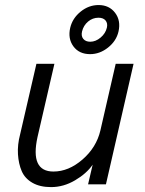

<svg xmlns="http://www.w3.org/2000/svg" viewBox="-20 -746 587 777"><path d="M344.7 -526.9Q300.3 -526.9 277.1 -558.3Q253.9 -589.8 264.2 -633.8Q273.4 -672.4 306.4 -699Q339.4 -725.6 378.9 -725.6Q421.9 -725.6 445.8 -694.1Q469.7 -662.6 459.5 -618.2Q450.7 -580.1 417.2 -553.5Q383.8 -526.9 344.7 -526.9ZM345.2 -577.1Q367.2 -577.1 387.2 -594Q407.2 -610.8 412.6 -634.3Q416.5 -651.9 407.2 -663.1Q397.9 -674.3 378.4 -674.3Q355 -674.3 336.4 -658.7Q317.9 -643.1 312 -618.7Q307.6 -600.1 317.1 -588.6Q326.7 -577.1 345.2 -577.1ZM186.5 11.2Q141.6 11.2 111.1 -6.3Q80.6 -23.9 67.9 -53.5Q55.2 -83 52.7 -121.6Q50.3 -160.2 61.5 -202.6L127.4 -487.8H200.2L131.8 -191.4Q101.1 -51.8 196.3 -51.8Q257.8 -51.8 314 -100.6Q370.1 -149.4 386.2 -217.8L448.2 -487.8H520.5L408.7 0H336.4L355 -79.6Q330.6 -43.9 283.9 -16.4Q237.3 11.2 186.5 11.2Z"/></svg>

Font: HK Grotesk Italic
Style: Regular
Weight: 400
Italic angle: -13°
Designer: Alfredo Marco Pradil and Stefan Peev
Foundry: Hanken Design Co.
Version: Version 1.000;PS 001.000;hotconv 1.0.88;makeotf.lib2.5.64775